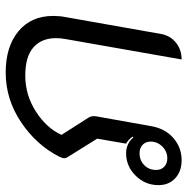

<svg xmlns="http://www.w3.org/2000/svg" viewBox="-12 -620 642 657"><g transform="rotate(-90 308.5 -292.0)"><path d="M162 -280 99 -381Q95 -387 95 -392Q95 -399 100 -409Q140 -488 218.5 -540.5Q297 -593 388 -593Q477 -593 529.5 -549.5Q582 -506 582 -430Q582 -408 578 -388L520 -60Q514 -29 490 -10Q466 9 433 9L503 -389Q506 -406 506 -421Q506 -470 474.5 -498Q443 -526 378 -526Q311 -526 254.5 -489.5Q198 -453 175 -402L235 -308Q239 -301 239 -293Q239 -286 238 -281L205 -96Q197 -48 164.5 -19.5Q132 9 88 9Q50 9 26.5 -13Q3 -35 3 -70Q3 -116 35.5 -148.5Q68 -181 112 -181Q129 -181 143.5 -174Q158 -167 166 -156L169 -159Q158 -174 145 -181ZM152 -97Q152 -114 141 -124.5Q130 -135 112 -135Q88 -135 71.5 -119Q55 -103 55 -78Q55 -61 66 -50.5Q77 -40 95 -40Q118 -40 135 -57Q152 -74 152 -97Z"/></g></svg>

Font: K2D Light
Style: Italic
Weight: 300
Italic angle: -10°
Designer: Katatrad Aksorn Co.,Ltd.
Foundry: Cadson Demak Co.,Ltd.
Version: Version 1.000; ttfautohint (v1.6)